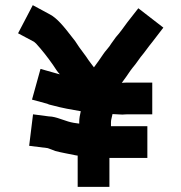

<svg xmlns="http://www.w3.org/2000/svg" viewBox="-20 -724 702 744"><path d="M416 -282C427.1 -282 441.6 -280 454 -280C462 -280.7 470.7 -281 480 -281H570V-404H480C470 -404 460.7 -403.7 452 -403C454.7 -407 457.7 -411.2 461 -415.5C474.2 -432.7 481 -445.5 495 -463C509.7 -480 512.5 -486.9 525 -503C541.8 -522.8 554.3 -542.2 570 -561L613 -617L516 -692L473 -637C458.3 -617.4 446 -598.7 429 -580C421.7 -570 415.7 -561.7 411 -555C405.3 -543.6 385.5 -523.5 380 -514C368.3 -496.5 356.5 -479.7 344 -463C337.9 -471.8 328.9 -482.1 323 -491C311.9 -508.5 299.5 -523.2 287 -541L271 -565C265 -573 259 -580.7 253 -588C232.1 -614.8 201.2 -655.3 170 -670L107 -704L50 -595L112 -562C114 -560.7 116.7 -558.3 120 -555C143.6 -529.1 164.6 -502.1 185 -473L199 -452C203 -446 207.3 -440.7 212 -436C210.7 -436 208 -436.7 204 -438L137 -457L104 -338L163 -322L170 -319L186 -315C219.7 -305.8 256 -299.2 293 -293C289.9 -280.6 287 -264.2 287 -252V-245C279.7 -246.3 272.7 -247.3 266 -248C234.8 -253.2 210.6 -267.3 181 -272L169 -273L108 -281L93 -159L165 -150C174.9 -146.7 185.3 -142.2 194 -139C218.3 -132.4 246.5 -127.9 274 -122C276 -122 278.3 -121.7 281 -121V0H404V-112H551V-235H410V-251C410 -260.9 414.4 -271.8 416 -282Z"/></svg>

Font: Tape
Style: Regular
Weight: 500
Foundry: Cannot Into Space Fonts
Version: Version 0.97